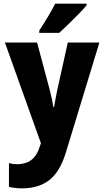

<svg xmlns="http://www.w3.org/2000/svg" viewBox="-20 -786 570 1051"><path d="M100 245Q64 245 29 237V107Q51 113 74 113Q96 113 120 106Q144 99 164.5 78Q185 57 198 15L204 -2L7 -553H183L253 -291Q260 -264 264.5 -242.5Q269 -221 272 -200H276Q279 -219 283.5 -242.5Q288 -266 293 -291L351 -553H524L342 44Q310 152 251.5 198.5Q193 245 100 245ZM195 -619Q220 -657 242.5 -694.5Q265 -732 282 -766H454V-757Q438 -738 412 -711Q386 -684 357 -656Q328 -628 304 -606H195Z"/></svg>

Font: Noto Sans Mono Condensed Black
Style: Regular
Weight: 900
Width: 3
Designer: Monotype Design Team
Foundry: Monotype Imaging Inc.
Version: Version 2.014